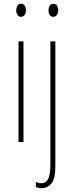

<svg xmlns="http://www.w3.org/2000/svg" viewBox="-20 -744 388 1006"><path d="M91 -724Q105 -724 110.5 -713.5Q116 -703 116 -691Q116 -675 109 -665.5Q102 -656 90 -656Q77 -656 71 -666.5Q65 -677 65 -690Q65 -702 70.5 -713Q76 -724 91 -724ZM103 -527V0H77V-527ZM234 -690Q234 -702 239.5 -713Q245 -724 260 -724Q274 -724 279.5 -713.5Q285 -703 285 -691Q285 -675 278 -665.5Q271 -656 259 -656Q246 -656 240 -666.5Q234 -677 234 -690ZM197 242Q187 242 180 240Q173 238 168 236V209Q180 216 196 216Q223 216 233.5 191.5Q244 167 244 117V-527H270V125Q270 193 249.5 217.5Q229 242 197 242Z"/></svg>

Font: Noto Sans Lao ExtraCondensed Thin
Style: Regular
Weight: 100
Width: 2
Designer: Monotype Design Team
Foundry: Monotype Imaging Inc.
Version: Version 2.003; ttfautohint (v1.8.4.7-5d5b)